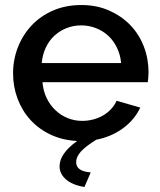

<svg xmlns="http://www.w3.org/2000/svg" viewBox="-20 -552 635 764"><path d="M316 192Q267 184 242 161.5Q217 139 217 110Q217 59 287 9Q229 6 182 -16Q135 -38 101.5 -74.5Q68 -111 50 -159Q32 -207 32 -260Q32 -315 51.5 -364.5Q71 -414 106.5 -451.5Q142 -489 192 -510.5Q242 -532 304 -532Q365 -532 414.5 -510Q464 -488 499 -451.5Q534 -415 552.5 -366.5Q571 -318 571 -265Q571 -253 570 -242.5Q569 -232 568 -225H149Q152 -190 165.5 -162Q179 -134 200.5 -113.5Q222 -93 249.5 -82Q277 -71 307 -71Q329 -71 350.5 -76.5Q372 -82 390 -92.5Q408 -103 422 -118Q436 -133 444 -151L538 -124Q516 -76 470 -42Q424 -8 363 4Q321 30 302 51Q283 72 283 93Q283 130 341 134ZM462 -301Q459 -334 445.5 -362Q432 -390 411 -409.5Q390 -429 362 -440Q334 -451 303 -451Q272 -451 244.5 -440Q217 -429 196 -409.5Q175 -390 162 -362Q149 -334 146 -301Z"/></svg>

Font: Oxford Sans SemiBold
Style: Regular
Weight: 600
Designer: Matt McInerney, Pablo Impallari, Rodrigo Fuenzalida
Foundry: Matt McInerney, Pablo Impallari, Rodrigo Fuenzalida
Version: Version 3.000g; ttfautohint (v1.5) -l 8 -r 28 -G 28 -x 14 -D